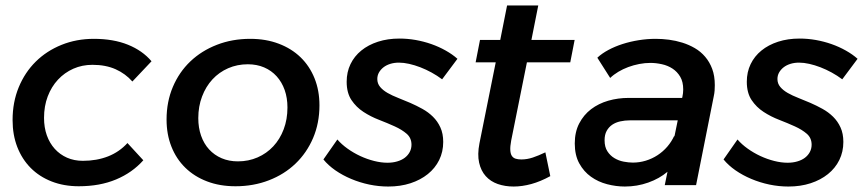

<svg xmlns="http://www.w3.org/2000/svg" viewBox="-20 -677 3156 702"><path d="M268 4Q213.5 4 168.8 -13.5Q124 -31 92.2 -63Q60.5 -95 43.2 -139.5Q26 -184 26 -238Q26 -303.5 48.5 -358Q71 -412.5 110.8 -451.8Q150.5 -491 205 -513Q259.5 -535 323 -535Q394.5 -535 447.8 -513.5Q501 -492 534 -453L464 -379Q439 -407.5 402.8 -423.8Q366.5 -440 318 -440Q280.5 -440 248.2 -425.8Q216 -411.5 192 -385.8Q168 -360 154.5 -324.5Q141 -289 141 -246Q141 -211 151.2 -182.2Q161.5 -153.5 180.2 -132.8Q199 -112 225 -100.5Q251 -89 283 -89Q333.5 -89 375 -105.2Q416.5 -121.5 446 -154L504 -91Q463.5 -45.5 404.2 -20.8Q345 4 268 4Z M895 -535Q952.5 -535 999.2 -517.2Q1046 -499.5 1079 -467.5Q1112 -435.5 1130 -390.8Q1148 -346 1148 -292Q1148 -227 1124.8 -172.5Q1101.5 -118 1060.5 -78.8Q1019.5 -39.5 963.2 -17.8Q907 4 841 4Q783.5 4 737 -13.8Q690.5 -31.5 657.5 -63.8Q624.5 -96 606.8 -140.8Q589 -185.5 589 -240Q589 -305 612 -359.2Q635 -413.5 676 -452.5Q717 -491.5 773 -513.2Q829 -535 895 -535ZM886 -442Q847.5 -442 814.2 -427.5Q781 -413 756.8 -386.8Q732.5 -360.5 718.8 -324.2Q705 -288 705 -245Q705 -210 715.2 -180.8Q725.5 -151.5 744.5 -130.8Q763.5 -110 790.2 -98.5Q817 -87 850 -87Q888.5 -87 921.8 -101.5Q955 -116 979.2 -142Q1003.5 -168 1017.2 -204.2Q1031 -240.5 1031 -284Q1031 -319 1020.8 -348Q1010.5 -377 991.5 -398Q972.5 -419 945.8 -430.5Q919 -442 886 -442Z M1399.5 5Q1365 5 1330.2 -2.2Q1295.5 -9.5 1264 -22.8Q1232.5 -36 1206.2 -54.2Q1180 -72.5 1162.5 -94L1213.5 -167Q1229 -149 1250.8 -133.5Q1272.5 -118 1297.2 -106.5Q1322 -95 1347.8 -88.5Q1373.5 -82 1396.5 -82Q1416 -82 1432.2 -86.8Q1448.5 -91.5 1460 -100.2Q1471.5 -109 1478 -121.2Q1484.5 -133.5 1484.5 -148Q1484.5 -172.5 1467 -187.8Q1449.5 -203 1423 -215Q1396.5 -227 1366 -238.8Q1335.5 -250.5 1309 -267.8Q1282.5 -285 1265 -311.2Q1247.5 -337.5 1247.5 -378Q1247.5 -413.5 1261.5 -442.5Q1275.5 -471.5 1301 -492.2Q1326.5 -513 1362 -524.5Q1397.5 -536 1440.5 -536Q1470 -536 1499.8 -530.8Q1529.5 -525.5 1557.2 -515.8Q1585 -506 1609.5 -492.2Q1634 -478.5 1652.5 -462L1596.5 -387Q1578.5 -400.5 1558 -411.8Q1537.5 -423 1516.8 -431Q1496 -439 1476 -443.5Q1456 -448 1438.5 -448Q1421.5 -448 1407 -443.5Q1392.5 -439 1382 -430.8Q1371.5 -422.5 1365.5 -411.8Q1359.5 -401 1359.5 -388Q1359.5 -371.5 1369.8 -359.2Q1380 -347 1397 -337.2Q1414 -327.5 1435.8 -319Q1457.5 -310.5 1480 -300.8Q1502.5 -291 1524.2 -279Q1546 -267 1563 -250.2Q1580 -233.5 1590.2 -211Q1600.5 -188.5 1600.5 -158Q1600.5 -122 1585.8 -92Q1571 -62 1544.2 -40.5Q1517.5 -19 1480.8 -7Q1444 5 1399.5 5Z M1948 -657 1923 -531H2081L2065 -449H1906.5L1849 -163Q1845 -141.5 1845.8 -128Q1846.5 -114.5 1851.5 -107Q1856.5 -99.5 1865.2 -96.8Q1874 -94 1886 -94Q1907 -94 1928 -101Q1949 -108 1974 -120L1992 -33Q1956.5 -13.5 1922.8 -4.2Q1889 5 1858 5Q1826.5 5 1800 -4.2Q1773.5 -13.5 1756 -33Q1738.5 -52.5 1731.8 -82.2Q1725 -112 1733 -153L1792.5 -449H1719L1735 -531H1809L1834 -657Z M2410.5 0 2420.5 -49Q2391 -24 2350.2 -9.5Q2309.5 5 2264.5 5Q2232.5 5 2199.8 -3.5Q2167 -12 2140.8 -30.8Q2114.5 -49.5 2098 -79.5Q2081.5 -109.5 2081.5 -152.5Q2081.5 -194.5 2097.8 -225.8Q2114 -257 2141.2 -277.8Q2168.5 -298.5 2204 -308.8Q2239.5 -319 2278.5 -319H2474L2475 -323Q2478 -336.5 2478 -350Q2478 -378 2467 -396.5Q2456 -415 2438.8 -426.2Q2421.5 -437.5 2400 -442.2Q2378.5 -447 2358 -447Q2338 -447 2317.2 -443Q2296.5 -439 2277 -431.8Q2257.5 -424.5 2240.8 -414.5Q2224 -404.5 2211 -392L2164 -466Q2180.5 -481.5 2204.2 -494.2Q2228 -507 2256 -516Q2284 -525 2315 -530Q2346 -535 2377.5 -535Q2401 -535 2426 -531.8Q2451 -528.5 2475 -521Q2499 -513.5 2520.5 -501Q2542 -488.5 2558.2 -469.5Q2574.5 -450.5 2584 -425Q2593.5 -399.5 2593.5 -365.5Q2593.5 -356.5 2592.8 -345.8Q2592 -335 2589.5 -324L2525 0ZM2294 -82.5Q2318 -82.5 2341 -89.5Q2364 -96.5 2384 -109.5Q2404 -122.5 2419.8 -140.8Q2435.5 -159 2445.5 -181V-176L2458 -237H2283.5Q2264.5 -237 2247.8 -233.2Q2231 -229.5 2218.2 -220.8Q2205.5 -212 2198 -198.2Q2190.5 -184.5 2190.5 -164Q2190.5 -139.5 2200.8 -123.8Q2211 -108 2226.5 -98.8Q2242 -89.5 2260.2 -86Q2278.5 -82.5 2294 -82.5Z M2862.5 5Q2828 5 2793.2 -2.2Q2758.5 -9.5 2727 -22.8Q2695.5 -36 2669.2 -54.2Q2643 -72.5 2625.5 -94L2676.5 -167Q2692 -149 2713.8 -133.5Q2735.5 -118 2760.2 -106.5Q2785 -95 2810.8 -88.5Q2836.5 -82 2859.5 -82Q2879 -82 2895.2 -86.8Q2911.5 -91.5 2923 -100.2Q2934.5 -109 2941 -121.2Q2947.5 -133.5 2947.5 -148Q2947.5 -172.5 2930 -187.8Q2912.5 -203 2886 -215Q2859.5 -227 2829 -238.8Q2798.5 -250.5 2772 -267.8Q2745.5 -285 2728 -311.2Q2710.5 -337.5 2710.5 -378Q2710.5 -413.5 2724.5 -442.5Q2738.5 -471.5 2764 -492.2Q2789.5 -513 2825 -524.5Q2860.5 -536 2903.5 -536Q2933 -536 2962.8 -530.8Q2992.5 -525.5 3020.2 -515.8Q3048 -506 3072.5 -492.2Q3097 -478.5 3115.5 -462L3059.5 -387Q3041.5 -400.5 3021 -411.8Q3000.5 -423 2979.8 -431Q2959 -439 2939 -443.5Q2919 -448 2901.5 -448Q2884.5 -448 2870 -443.5Q2855.5 -439 2845 -430.8Q2834.5 -422.5 2828.5 -411.8Q2822.5 -401 2822.5 -388Q2822.5 -371.5 2832.8 -359.2Q2843 -347 2860 -337.2Q2877 -327.5 2898.8 -319Q2920.5 -310.5 2943 -300.8Q2965.5 -291 2987.2 -279Q3009 -267 3026 -250.2Q3043 -233.5 3053.2 -211Q3063.5 -188.5 3063.5 -158Q3063.5 -122 3048.8 -92Q3034 -62 3007.2 -40.5Q2980.5 -19 2943.8 -7Q2907 5 2862.5 5Z"/></svg>

Font: Argentum Sans
Style: Italic
Weight: 400
Italic angle: -11.3099°
Designer: Julieta Ulanovsky, Owen Earl, Rasmus Andersson, Cristiano Sobral
Foundry: The Argentum Sans Project Authors
Version: Version 3.131; ttfautohint (v1.8.4.7-5d5b-dirty)